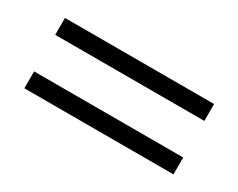

<svg xmlns="http://www.w3.org/2000/svg" viewBox="-47 -580 734 591"><g transform="rotate(30 320.0 -284.0)"><path d="M55 -349H585V-409H55ZM55 -159H585V-219H55Z"/></g></svg>

Font: Nyght Serif Dark
Style: Regular
Weight: 800
Designer: Maksym Kobuzan
Version: Version 0.410;Glyphs 3.1.2 (3151)